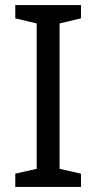

<svg xmlns="http://www.w3.org/2000/svg" viewBox="-20 -734 379 754"><path d="M298 0V-52L214 -71V-642L298 -662V-714H40V-662L124 -642V-71L40 -52V0Z"/></svg>

Font: Noto Sans Mahajani
Style: Regular
Weight: 400
Designer: Monotype Design Team
Foundry: Monotype Imaging Inc.
Version: Version 2.003